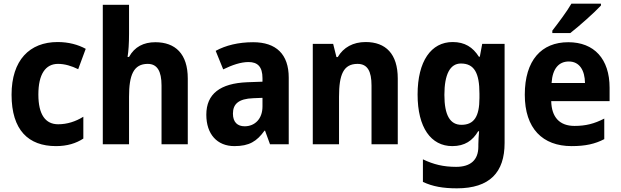

<svg xmlns="http://www.w3.org/2000/svg" viewBox="-20 -786 3382 1046"><path d="M285 10C346 10 394 -5 434 -31V-150C392 -124 346 -109 297 -109C228 -109 189 -161 189 -271C189 -382 228 -438 296 -438C333 -438 369 -427 406 -409L447 -520C405 -543 353 -557 294 -557C141 -557 43 -458 43 -270C43 -77 135 10 285 10Z M683 -601V-760H540V0H683V-259C683 -376 707 -438 785 -438C836 -438 860 -399 860 -320V0H1003V-358C1003 -493 935 -556 826 -556C763 -556 713 -531 683 -476H675C680 -506 683 -549 683 -601Z M1359 -556C1279 -556 1210 -539 1155 -509L1196 -408C1245 -432 1292 -448 1334 -448C1383 -448 1410 -423 1410 -360V-341L1327 -338C1180 -332 1104 -275 1104 -161C1104 -55 1163 10 1257 10C1338 10 1379 -16 1421 -74H1424L1451 0H1553V-363C1553 -491 1484 -556 1359 -556ZM1360 -251 1410 -253V-206C1410 -138 1368 -98 1313 -98C1274 -98 1249 -120 1249 -167C1249 -219 1279 -248 1360 -251Z M1972 -557C1904 -557 1851 -528 1820 -475H1813L1795 -547H1684V0H1827V-259C1827 -380 1851 -438 1928 -438C1982 -438 2004 -398 2004 -320V0H2147V-358C2147 -493 2081 -557 1972 -557Z M2446 -557C2329 -557 2255 -453 2255 -271C2255 -91 2328 10 2444 10C2512 10 2555 -20 2585 -71H2590C2588 -49 2586 -18 2586 1V13C2586 87 2542 123 2465 123C2396 123 2342 110 2284 82V205C2337 230 2394 240 2469 240C2648 240 2729 153 2729 -7V-547H2607L2594 -477H2589C2556 -529 2512 -557 2446 -557ZM2491 -440C2564 -440 2592 -388 2592 -276V-252C2592 -152 2563 -106 2494 -106C2432 -106 2401 -158 2401 -269C2401 -381 2432 -440 2491 -440Z M3254 -756V-766H3093C3067 -721 3022 -662 2989 -619V-606H3087C3136 -644 3220 -719 3254 -756ZM3076 -556C2930 -556 2839 -458 2839 -270C2839 -86 2936 10 3094 10C3170 10 3222 -2 3272 -28V-140C3218 -112 3171 -100 3110 -100C3028 -100 2985 -148 2983 -235H3301V-308C3301 -465 3217 -556 3076 -556ZM3079 -451C3137 -451 3166 -403 3167 -334H2985C2990 -413 3025 -451 3079 -451Z"/></svg>

Font: Noto Sans Khmer SemiCondensed
Style: Bold
Weight: 700
Width: 4
Designer: Danh Hong and the Monotype Design Team
Foundry: Monotype Imaging Inc.
Version: Version 2.004